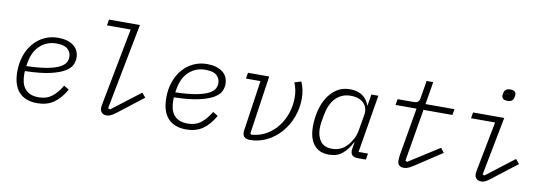

<svg xmlns="http://www.w3.org/2000/svg" viewBox="-57 -1129 4314 1523"><g transform="rotate(10 2100.0 -367.5)"><path d="M275 12Q179 12 128 -43.5Q77 -99 77 -210Q77 -278 97 -336Q117 -394 153.5 -437Q190 -480 240.5 -504Q291 -528 352 -528Q428 -528 474.5 -493.5Q521 -459 521 -395Q521 -369 508.5 -340Q496 -311 456 -286Q416 -261 339.5 -243Q263 -225 136 -222Q135 -214 135 -207Q135 -200 135 -198Q135 -165 141.5 -136Q148 -107 164.5 -84.5Q181 -62 209 -49Q237 -36 280 -36Q340 -36 382 -67Q424 -98 463 -162L504 -137Q461 -62 407 -25Q353 12 275 12ZM346 -481Q267 -481 212 -429.5Q157 -378 143 -281L140 -263Q244 -266 307.5 -278Q371 -290 406 -308.5Q441 -327 452.5 -349Q464 -371 464 -393Q464 -430 437 -455.5Q410 -481 346 -481Z M835 12Q809 12 795.5 -2Q782 -16 782 -39Q782 -53 786 -72L905 -692H714L722 -740H971L837 -46L854 -40L1083 -215L1113 -180L957 -59Q931 -39 913 -25Q895 -11 881 -3Q867 5 856.5 8.5Q846 12 835 12Z M1475 12Q1379 12 1328 -43.5Q1277 -99 1277 -210Q1277 -278 1297 -336Q1317 -394 1353.5 -437Q1390 -480 1440.5 -504Q1491 -528 1552 -528Q1628 -528 1674.5 -493.5Q1721 -459 1721 -395Q1721 -369 1708.5 -340Q1696 -311 1656 -286Q1616 -261 1539.5 -243Q1463 -225 1336 -222Q1335 -214 1335 -207Q1335 -200 1335 -198Q1335 -165 1341.5 -136Q1348 -107 1364.5 -84.5Q1381 -62 1409 -49Q1437 -36 1480 -36Q1540 -36 1582 -67Q1624 -98 1663 -162L1704 -137Q1661 -62 1607 -25Q1553 12 1475 12ZM1546 -481Q1467 -481 1412 -429.5Q1357 -378 1343 -281L1340 -263Q1444 -266 1507.5 -278Q1571 -290 1606 -308.5Q1641 -327 1652.5 -349Q1664 -371 1664 -393Q1664 -430 1637 -455.5Q1610 -481 1546 -481Z M2052 -516 1983 -45 1993 -37Q2060 -42 2113.5 -73.5Q2167 -105 2204 -153.5Q2241 -202 2260.5 -262.5Q2280 -323 2280 -386Q2280 -418 2274 -448.5Q2268 -479 2256 -505L2310 -521Q2323 -493 2330 -458Q2337 -423 2337 -388Q2337 -308 2309.5 -236.5Q2282 -165 2234.5 -111Q2187 -57 2123.5 -25.5Q2060 6 1989 6Q1929 6 1929 -46Q1929 -52 1930 -60.5Q1931 -69 1933 -78L1990 -468H1873L1881 -516Z M2625 12Q2544 12 2503 -40.5Q2462 -93 2462 -187Q2462 -248 2476 -308.5Q2490 -369 2519.5 -418Q2549 -467 2594.5 -497.5Q2640 -528 2702 -528Q2763 -528 2802 -501Q2841 -474 2857 -426H2860L2875 -516H2931L2854 -50H2930L2921 0H2856Q2821 0 2808 -18Q2795 -36 2800 -64L2809 -119H2806Q2776 -60 2734 -24Q2692 12 2625 12ZM2641 -38Q2673 -38 2703 -49.5Q2733 -61 2759 -88Q2782 -112 2800.5 -145.5Q2819 -179 2826 -221L2848 -350Q2852 -376 2845.5 -399.5Q2839 -423 2822.5 -440.5Q2806 -458 2779 -468Q2752 -478 2716 -478Q2677 -478 2646 -464Q2615 -450 2592.5 -425.5Q2570 -401 2555 -367Q2540 -333 2533 -293L2522 -230Q2520 -216 2519 -204.5Q2518 -193 2518 -182Q2518 -119 2547.5 -78.5Q2577 -38 2641 -38Z M3229 12Q3177 12 3177 -40Q3177 -54 3180 -78L3247 -468H3078L3086 -516H3217Q3238 -516 3249 -525Q3260 -534 3264 -556L3288 -698H3341L3311 -516H3544L3536 -468H3303L3232 -47L3246 -39L3493 -196L3521 -160L3352 -49Q3304 -16 3277.5 -2Q3251 12 3229 12Z M3946 -654Q3920 -654 3910 -664Q3900 -674 3900 -686Q3900 -691 3901 -697.5Q3902 -704 3903 -709Q3906 -726 3917.5 -736.5Q3929 -747 3954 -747Q3980 -747 3990 -737Q4000 -727 4000 -715Q4000 -710 3999 -703.5Q3998 -697 3997 -692Q3994 -675 3982.5 -664.5Q3971 -654 3946 -654ZM3853 12Q3827 12 3813 -2Q3799 -16 3799 -38Q3799 -45 3800.5 -53.5Q3802 -62 3804 -76L3880 -468H3686L3694 -516H3945L3854 -45L3869 -39L4094 -212L4124 -176L3976 -62Q3950 -42 3932.5 -28Q3915 -14 3901 -5Q3887 4 3876 8Q3865 12 3853 12Z"/></g></svg>

Font: IBM Plex Mono Light
Style: Italic
Weight: 300
Italic angle: -9°
Monospace: yes
Designer: Mike Abbink, Paul van der Laan, Pieter van Rosmalen
Foundry: Bold Monday
Version: Version 2.3